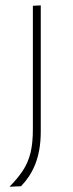

<svg xmlns="http://www.w3.org/2000/svg" viewBox="-20 -516 277 730"><path d="M16 194Q47 162.5 66.8 132.8Q86.5 103 95.8 66Q105 29 105 -25V-221V-271Q105 -311.5 105 -348.2Q105 -385 105 -420.8Q105 -456.5 105 -494L135 -495.5Q135 -458 135 -422Q135 -386 135 -349Q135 -312 135 -271Q135 -207 135 -161.5Q135 -116 135 -81.8Q135 -47.5 135 -17Q135 21 129.5 52.2Q124 83.5 113.8 109Q103.5 134.5 89.8 155Q76 175.5 60 192Z"/></svg>

Font: Commissioner Thin Thin
Style: Regular
Weight: 250
Version: Version 1.000